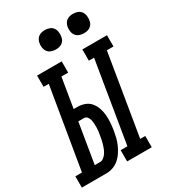

<svg xmlns="http://www.w3.org/2000/svg" viewBox="-272 -1068 1054 1182"><g transform="rotate(-30 254.5 -477.0)"><path d="M275 0V-80H323L418 -655H381V-735H556V-655H509L414 -80H450V0ZM-47 0V-80H0L96 -655H59V-735H234V-655H186L151 -444H178Q204 -444 228.5 -435Q253 -426 269 -407Q285 -388 293.5 -364Q302 -340 304.5 -314Q307 -288 305 -261Q303 -234 299 -207Q295 -184 289.5 -160.5Q284 -137 274 -114.5Q264 -92 250.5 -71Q237 -50 218 -33.5Q199 -17 175.5 -8.5Q152 0 129 0ZM91 -80H129Q142 -80 154.5 -89.5Q167 -99 175 -111.5Q183 -124 188.5 -137.5Q194 -151 198 -164.5Q202 -178 205 -192Q208 -206 210 -220Q213 -234 214.5 -248Q216 -262 216.5 -276Q217 -290 216 -303.5Q215 -317 212 -330Q209 -343 200.5 -353.5Q192 -364 178 -364H138ZM440 -816Q424 -816 408.5 -821.5Q393 -827 383.5 -839.5Q374 -852 371.5 -868.5Q369 -885 372 -902Q374 -913 380 -924Q386 -935 396 -942Q406 -949 417.5 -951.5Q429 -954 440 -954Q457 -954 472 -948.5Q487 -943 496.5 -930.5Q506 -918 508.5 -901.5Q511 -885 508 -868Q507 -857 501 -846Q495 -835 485 -828Q475 -821 463.5 -818.5Q452 -816 440 -816ZM240 -816Q224 -816 208.5 -821.5Q193 -827 183.5 -839.5Q174 -852 171.5 -868.5Q169 -885 172 -902Q174 -913 180 -924Q186 -935 196 -942Q206 -949 217.5 -951.5Q229 -954 240 -954Q257 -954 272 -948.5Q287 -943 296.5 -930.5Q306 -918 308.5 -901.5Q311 -885 308 -868Q307 -857 301 -846Q295 -835 285 -828Q275 -821 263.5 -818.5Q252 -816 240 -816Z"/></g></svg>

Font: Iosevka Slab Medium Oblique
Style: Regular
Weight: 500
Italic angle: -9°
Monospace: yes
Designer: Belleve Invis
Foundry: Belleve Invis
Version: Version 11.1.1; ttfautohint (v1.8.3)